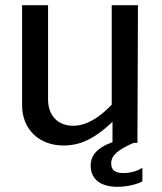

<svg xmlns="http://www.w3.org/2000/svg" viewBox="-20 -550 622 739"><path d="M261 -66C202 -66 165 -106 165 -167V-530H65V-145C65 -50 133 10 224 10C285 10 340 -12 413 -81V-3C348 21 329 52 329 88C329 138 365 169 432 169C473 169 511 158 528 148V96C514 105 488 116 455 116C422 116 408 104 408 79C408 48 433 27 494 0H509L511 -530H410V-147C363 -98 314 -66 261 -66Z"/></svg>

Font: Bisquit Text
Style: Regular
Weight: 400
Version: Version 1.004;Glyphs 3.2.3 (3260)